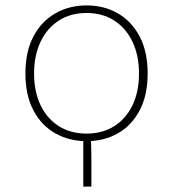

<svg xmlns="http://www.w3.org/2000/svg" viewBox="-20 -510 640 710"><path d="M300 12Q236 12 184.5 -17Q133 -46 103.5 -102Q74 -158 74 -238Q74 -319 103.5 -375Q133 -431 184.5 -460.5Q236 -490 300 -490Q365 -490 416 -460.5Q467 -431 496.5 -375Q526 -319 526 -238Q526 -158 496.5 -102Q467 -46 416 -17Q365 12 300 12ZM300 -16Q359 -16 402.5 -43.5Q446 -71 470 -121Q494 -171 494 -238Q494 -305 470 -355.5Q446 -406 402.5 -434Q359 -462 300 -462Q241 -462 197.5 -434Q154 -406 130 -355.5Q106 -305 106 -238Q106 -171 130 -121Q154 -71 197.5 -43.5Q241 -16 300 -16ZM288 180V-7L316 -8Q317 23 317.5 45Q318 67 318 85.5Q318 104 318 126Q318 148 318 180Z"/></svg>

Font: Source Code Pro ExtraLight
Style: Regular
Weight: 200
Monospace: yes
Designer: Paul D. Hunt, Teo Tuominen
Foundry: Adobe
Version: Version 1.026;hotconv 1.1.0;makeotfexe 2.6.0